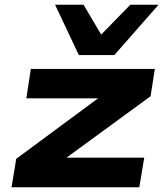

<svg xmlns="http://www.w3.org/2000/svg" viewBox="-20 -796 699 816"><path d="M29 0 49 -121 452 -419 432 -378H92L111 -503H638L620 -387L212 -89L233 -126H593L572 0ZM315 -562 214 -776H335L410 -649L534 -776H654L466 -562Z"/></svg>

Font: Nunito Sans 7pt Expanded ExtraBold
Style: Italic
Weight: 800
Width: 7
Italic angle: -9°
Designer: Vernon Adams
Foundry: Vernon Adams
Version: Version 3.101;gftools[0.9.27]